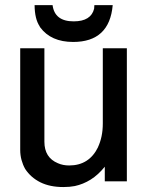

<svg xmlns="http://www.w3.org/2000/svg" viewBox="-20 -714 596 756"><path d="M187 -693.8Q195.3 -629.9 270 -629.9Q304.7 -629.9 324.7 -642.6Q344.7 -655.3 350.6 -679.7Q350.6 -682.1 351.1 -686.8Q351.6 -691.4 351.6 -693.8H423.8Q411.1 -548.8 268.1 -548.8Q180.7 -548.8 138.2 -606.4L135.7 -610.8L136.2 -610.4Q116.7 -639.2 116.2 -693.8ZM479.5 0H392.6V-57.6Q366.7 -25.4 336.9 -6.8Q307.1 11.7 274.4 18.6Q264.6 20.5 253.4 21.5Q242.2 22.5 229.5 22.5Q176.3 22.5 138.7 3.7Q101.1 -15.1 79.1 -48.8Q69.8 -65.4 64.7 -84.2Q59.6 -103 59.6 -124V-523.9H154.8V-155.8Q154.8 -93.3 208 -71.3Q227.5 -62.5 252.4 -62.5Q331.1 -62.5 366.2 -134.8L365.7 -134.3Q375 -154.3 379.9 -177.5Q384.8 -200.7 384.8 -228V-523.9H479.5Z"/></svg>

Font: SolaimanLipi
Style: Bold
Weight: 700
Designer: Solaiman Karim
Foundry: Al Mamun Sumon
Version: Version 2.000